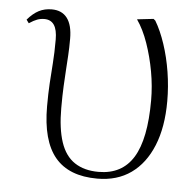

<svg xmlns="http://www.w3.org/2000/svg" viewBox="-44 -560 626 618"><g transform="rotate(5 269.5 -251.0)"><path d="M292 14Q200 14 155.5 -39.5Q111 -93 111 -204Q111 -245 113 -278Q115 -311 117.5 -344Q120 -377 120 -420Q120 -452 109.5 -467.5Q99 -483 78 -483Q66 -483 55 -479Q44 -475 29 -465L21 -476Q39 -497 57.5 -506.5Q76 -516 99 -516Q132 -516 149 -493.5Q166 -471 166 -427Q166 -397 164.5 -373Q163 -349 161.5 -325.5Q160 -302 158.5 -273Q157 -244 157 -202Q157 -136 171.5 -92.5Q186 -49 217 -28.5Q248 -8 294 -8Q370 -8 406.5 -67.5Q443 -127 443 -252Q443 -298 434.5 -345Q426 -392 411 -435Q396 -478 375 -508L428 -514L434 -509Q452 -479 466 -437Q480 -395 487.5 -348Q495 -301 495 -254Q495 -170 470.5 -110Q446 -50 401 -18Q356 14 292 14Z"/></g></svg>

Font: Literata 60pt ExtraLight
Style: Regular
Weight: 250
Designer: Latin by Veronika Burian and Jose Scaglione. Greek by Irene Vlachou. Cyrillic by Vera Evstafieva.
Foundry: TypeTogether
Version: Version 3.103;gftools[0.9.29]